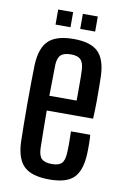

<svg xmlns="http://www.w3.org/2000/svg" viewBox="-84 -771 539 828"><g transform="rotate(10 186.0 -357.0)"><path d="M192 7.5Q115.5 7.5 81.5 -24Q47.5 -55.5 44 -128Q43 -163 42.5 -206.8Q42 -250.5 42 -298Q42 -345.5 42.5 -390.2Q43 -435 44 -470.5Q48 -544.5 82.2 -576Q116.5 -607.5 191 -607.5Q264 -607.5 297 -576.5Q330 -545.5 333.5 -474Q334 -459.5 334.5 -430Q335 -400.5 334.8 -362.2Q334.5 -324 332.5 -283.5H129.5Q129.5 -244.5 130.2 -204.2Q131 -164 131.5 -120Q132.5 -86 146.2 -73Q160 -60 191 -60Q221 -60 233.8 -73Q246.5 -86 248 -120Q249 -136.5 249 -160.2Q249 -184 248 -213H332.5Q334 -195 334.2 -171Q334.5 -147 333.5 -128Q330 -55.5 298.2 -24Q266.5 7.5 192 7.5ZM129.5 -348H249Q249 -376 249.2 -403.2Q249.5 -430.5 249 -451.5Q248.5 -472.5 248 -482.5Q246.5 -513.5 233.5 -526.8Q220.5 -540 191 -540Q159.5 -540 146 -526.8Q132.5 -513.5 131.5 -482.5Q131 -446 130.5 -413Q130 -380 129.5 -348ZM210.5 -655V-721H276V-655ZM102.5 -655V-721H168V-655Z"/></g></svg>

Font: Big Shoulders Display Thin SemiBold
Style: Regular
Weight: 600
Version: Version 2.002